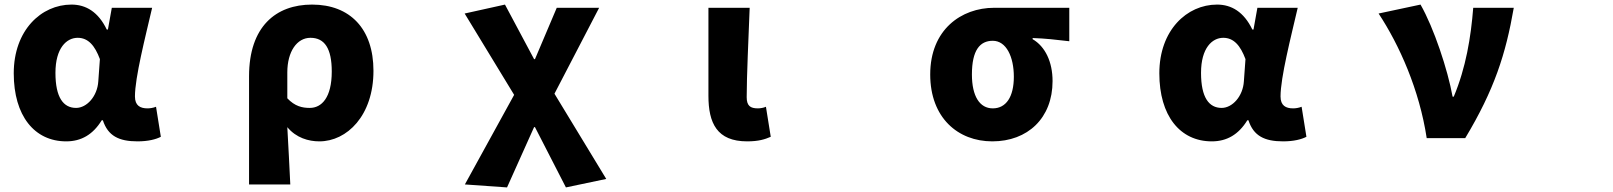

<svg xmlns="http://www.w3.org/2000/svg" viewBox="-20 -563 7040 838"><path d="M269 54C335 54 386 24 424 -38H429C451 30 499 54 580 54C627 54 661 45 682 34L661 -97C648 -92 635 -90 624 -90C592 -90 569 -102 569 -142C569 -225 614 -400 644 -529H468L451 -434H446C409 -511 355 -543 292 -543C160 -543 40 -431 40 -243C40 -58 130 54 269 54ZM222 -245C222 -354 271 -398 319 -398C365 -398 394 -364 416 -305L409 -208C405 -143 359 -92 312 -92C257 -92 222 -137 222 -245Z M1067 -230V242H1247C1243 160 1239 78 1234 -8C1273 39 1327 54 1374 54C1494 54 1610 -58 1610 -254C1610 -437 1508 -543 1342 -543C1184 -543 1067 -447 1067 -230ZM1234 -134V-247C1234 -338 1276 -398 1335 -398C1397 -398 1428 -351 1428 -251C1428 -137 1384 -92 1332 -92C1299 -92 1267 -99 1234 -134Z M2009 242 2193 255 2311 -8H2315L2450 255L2626 218L2400 -154L2595 -529H2410L2315 -305H2311L2184 -543L2008 -504L2224 -149Z M3241 54C3291 54 3319 45 3344 34L3323 -97C3312 -92 3297 -90 3288 -90C3255 -90 3239 -101 3239 -139C3239 -229 3247 -399 3252 -529H3072V-145C3072 -26 3109 54 3241 54Z M4311 54C4465 54 4574 -47 4574 -209C4574 -293 4542 -360 4487 -392V-397C4546 -395 4585 -390 4647 -383V-529H4319C4176 -529 4040 -434 4040 -238C4040 -49 4161 54 4311 54ZM4222 -238C4222 -344 4257 -385 4313 -385C4372 -385 4405 -315 4405 -228C4405 -140 4371 -90 4313 -90C4256 -90 4222 -143 4222 -238Z M5269 54C5335 54 5386 24 5424 -38H5429C5451 30 5499 54 5580 54C5627 54 5661 45 5682 34L5661 -97C5648 -92 5635 -90 5624 -90C5592 -90 5569 -102 5569 -142C5569 -225 5614 -400 5644 -529H5468L5451 -434H5446C5409 -511 5355 -543 5292 -543C5160 -543 5040 -431 5040 -243C5040 -58 5130 54 5269 54ZM5222 -245C5222 -354 5271 -398 5319 -398C5365 -398 5394 -364 5416 -305L5409 -208C5405 -143 5359 -92 5312 -92C5257 -92 5222 -137 5222 -245Z M6207 40H6375C6502 -171 6552 -327 6587 -529H6410C6400 -401 6378 -267 6325 -141H6320C6299 -258 6238 -442 6180 -543L5997 -504C6088 -366 6175 -171 6207 40Z"/></svg>

Font: コーポレート・ロゴ ver3 Bold
Style: Regular
Weight: 700
Designer: [KANA_main] LOGOTYPE.JP [Source Han Sans] Ryoko NISHIZUKA 西塚涼子 (kana, bopomofo & ideographs); Paul D. Hunt (Latin, Greek
Version: Version 12.001;FEAKit 1.0